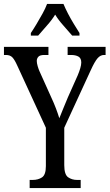

<svg xmlns="http://www.w3.org/2000/svg" viewBox="-23 -951 554 971"><path d="M127 0V-41H142Q170 -41 189.5 -54Q209 -67 209 -111V-305L64 -620Q51 -649 39.5 -661Q28 -673 7 -673H-3V-714H222V-673H201Q179 -673 171 -664Q163 -655 163 -643Q163 -632 167.5 -616.5Q172 -601 177 -590L236 -459Q250 -429 260 -402.5Q270 -376 277 -353Q285 -373 296 -400Q307 -427 320 -458L370 -570Q378 -589 383 -606Q388 -623 388 -635Q388 -657 373.5 -665Q359 -673 336 -673H319V-714H511V-673H503Q485 -673 470.5 -656.5Q456 -640 436 -596L302 -305V-116Q302 -68 321.5 -54.5Q341 -41 367 -41H385V0ZM133 -784Q146 -803 161.5 -829Q177 -855 192 -882Q207 -909 215 -931H298Q307 -909 321 -882Q335 -855 351 -829Q367 -803 379 -784V-771H342Q321 -796 297.5 -822Q274 -848 256 -877Q238 -848 214.5 -822Q191 -796 170 -771H133Z"/></svg>

Font: Noto Serif Lao ExtraCondensed
Style: Regular
Weight: 400
Width: 2
Designer: Monotype Design Team
Foundry: Monotype Imaging Inc.
Version: Version 2.003; ttfautohint (v1.8.4.7-5d5b)